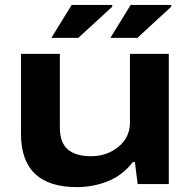

<svg xmlns="http://www.w3.org/2000/svg" viewBox="-20 -745 772 777"><path d="M188 -591.8 270 -725.1H434.1V-717.8L296.9 -591.8ZM426.8 -591.8 508.8 -725.1H672.9V-717.8L536.1 -591.8ZM291 12.2Q64.9 12.2 64.9 -204.1V-526.9H222.2V-229Q222.2 -168 254.4 -140.4Q286.6 -112.8 348.1 -112.8Q413.1 -112.8 459.5 -151.1Q505.9 -189.5 505.9 -249V-526.9H663.1V0H537.1L525.9 -88.9H517.1Q477.1 -36.1 417.5 -12Q357.9 12.2 291 12.2Z"/></svg>

Font: Archivo Expanded
Style: Bold
Weight: 700
Width: 7
Designer: Hector Gatti
Foundry: Omnibus-Type
Version: Version 2.001